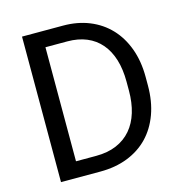

<svg xmlns="http://www.w3.org/2000/svg" viewBox="-105 -808 867 906"><g transform="rotate(-15 328.0 -355.5)"><path d="M82.5 0H274.9C324.1 0 368.5 -7.7 408.2 -23.2C447.9 -38.7 481.7 -60.8 509.5 -89.6C537.4 -118.4 558.8 -153.5 574 -194.8C589.1 -236.2 596.7 -282.6 596.7 -334V-376C596.7 -427.4 589.1 -473.8 574 -515.1C558.8 -556.5 537.5 -591.6 510 -620.6C482.5 -649.6 449.5 -671.9 411.1 -687.5C372.7 -703.1 330.1 -710.9 283.2 -710.9H82.5ZM176.3 -633.8H283.2C318.4 -633.8 349.6 -628.1 377 -616.7C404.3 -605.3 427.4 -588.6 446.3 -566.7C465.2 -544.7 479.5 -517.8 489.3 -486.1C499 -454.3 503.9 -418.1 503.9 -377.4V-334C503.9 -294.9 499.1 -259.6 489.5 -228C479.9 -196.5 465.5 -169.4 446.3 -147C427.1 -124.5 403.2 -107.2 374.5 -95C345.9 -82.8 312.7 -76.7 274.9 -76.7H176.3Z"/></g></svg>

Font: Dirooz FD
Style: FD
Weight: 400
Foundry: DejaVu fonts team - Redesigned by Saber Rastikerdar
Version: Version 0.2.1